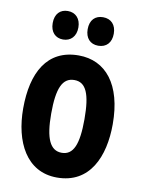

<svg xmlns="http://www.w3.org/2000/svg" viewBox="-85 -806 653 876"><g transform="rotate(10 241.5 -368.5)"><path d="M99 -681C99 -639 123 -615 158 -615C194 -615 218 -640 218 -681C218 -722 194 -747 158 -747C123 -747 99 -724 99 -681ZM261 -681C261 -640 284 -615 321 -615C359 -615 382 -640 382 -681C382 -722 359 -747 321 -747C285 -747 261 -724 261 -681ZM449 -274C449 -457 368 -556 242 -556C96 -556 34 -440 34 -274C34 -120 98 10 240 10C392 10 449 -123 449 -274ZM164 -273C164 -391 187 -442 242 -442C296 -442 318 -391 318 -274C318 -157 296 -105 242 -105C188 -105 164 -158 164 -273Z"/></g></svg>

Font: Noto Sans Gurmukhi ExtraCondensed
Style: Bold
Weight: 700
Width: 2
Designer: Jelle Bosma - Monotype Design Team
Foundry: Monotype Imaging Inc.
Version: Version 2.004